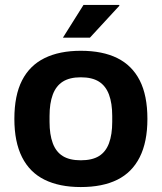

<svg xmlns="http://www.w3.org/2000/svg" viewBox="-20 -743 653 775"><path d="M306 12Q220 12 160 -17.5Q100 -47 69 -108.5Q38 -170 38 -263Q38 -358 69 -418.5Q100 -479 160 -508.5Q220 -538 306 -538Q394 -538 453.5 -508.5Q513 -479 544 -418.5Q575 -358 575 -263Q575 -170 544 -108.5Q513 -47 453.5 -17.5Q394 12 306 12ZM306 -96Q352 -96 379.5 -113Q407 -130 420 -165Q433 -200 433 -251V-275Q433 -326 420 -361Q407 -396 379.5 -413.5Q352 -431 306 -431Q261 -431 233.5 -413.5Q206 -396 193 -361Q180 -326 180 -275V-251Q180 -200 193 -165Q206 -130 233.5 -113Q261 -96 306 -96ZM234 -591 317 -723H461L462 -720L343 -591Z"/></svg>

Font: Archivo SemiBold
Style: Bold
Weight: 700
Version: Version 2.001